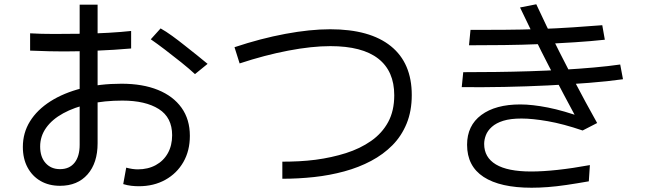

<svg xmlns="http://www.w3.org/2000/svg" viewBox="-20 -827 3040 899"><path d="M630 45Q613 45 595 43Q577 41 557 35L571 -42Q586 -38 599.5 -36Q613 -34 625 -34Q673 -34 709.5 -54Q746 -74 766 -110Q786 -146 786 -194Q786 -277 723.5 -316.5Q661 -356 553 -356Q469 -356 398.5 -340.5Q328 -325 276 -296.5Q224 -268 196 -228.5Q168 -189 168 -141Q168 -92 193.5 -63.5Q219 -35 261 -35Q305 -35 329 -65Q353 -95 353 -149V-805H437V-156Q437 -64 390 -10.5Q343 43 261 43Q209 43 170 20.5Q131 -2 109 -43Q87 -84 87 -139Q87 -205 120.5 -259Q154 -313 216 -352.5Q278 -392 362.5 -413.5Q447 -435 549 -435Q648 -435 719.5 -406Q791 -377 830 -322.5Q869 -268 869 -191Q869 -121 838.5 -68Q808 -15 754 15Q700 45 630 45ZM121 -590V-671Q171 -668 233.5 -668Q296 -668 362 -669Q428 -670 488.5 -673.5Q549 -677 594 -682V-600Q560 -597 514.5 -594Q469 -591 417.5 -589Q366 -587 313.5 -586.5Q261 -586 211 -587Q161 -588 121 -590ZM893 -480Q866 -505 828 -535.5Q790 -566 752.5 -594.5Q715 -623 686 -643L732 -694Q757 -680 786 -659Q815 -638 845 -614Q875 -590 903 -568Q931 -546 952 -528Z M1302 10V-70Q1341 -70 1380 -72Q1419 -74 1458 -79Q1533 -89 1599.5 -110Q1666 -131 1717.5 -167Q1769 -203 1797.5 -255.5Q1826 -308 1826 -381Q1826 -494 1751 -552.5Q1676 -611 1527 -611Q1440 -611 1330 -590Q1220 -569 1102 -530L1078 -606Q1201 -647 1316.5 -668.5Q1432 -690 1526 -690Q1712 -690 1810 -611Q1908 -532 1908 -382Q1908 -307 1884 -248.5Q1860 -190 1817.5 -147Q1775 -104 1717.5 -73.5Q1660 -43 1592 -24.5Q1524 -6 1450.5 2Q1377 10 1302 10Z M2176 -615 2183 -687Q2257 -687 2339.5 -687.5Q2422 -688 2504.5 -691Q2587 -694 2662.5 -699Q2738 -704 2800 -709L2812 -641Q2748 -634 2670 -629Q2592 -624 2508 -620.5Q2424 -617 2339.5 -616Q2255 -615 2176 -615ZM2142 -419 2149 -489Q2223 -489 2302 -490Q2381 -491 2461 -493.5Q2541 -496 2617 -500.5Q2693 -505 2761 -511Q2829 -517 2884 -525L2897 -456Q2827 -446 2737 -439Q2647 -432 2546 -427Q2445 -422 2342 -420Q2239 -418 2142 -419ZM2469 52Q2322 52 2244.5 1.5Q2167 -49 2167 -149Q2167 -239 2233.5 -288.5Q2300 -338 2416 -338Q2472 -338 2545.5 -323.5Q2619 -309 2713 -275L2689 -255Q2655 -318 2620 -384Q2585 -450 2550 -517.5Q2515 -585 2481.5 -654Q2448 -723 2415 -792L2491 -807Q2512 -761 2539.5 -704.5Q2567 -648 2598 -586.5Q2629 -525 2661 -463.5Q2693 -402 2722.5 -348Q2752 -294 2776 -251L2708 -216Q2617 -247 2545 -259.5Q2473 -272 2422 -272Q2370 -272 2336.5 -261.5Q2303 -251 2283 -233Q2263 -215 2255 -194Q2247 -173 2247 -153Q2247 -90 2302 -57Q2357 -24 2467 -24Q2521 -24 2590.5 -31.5Q2660 -39 2742 -54L2737 22Q2680 32 2632.5 39Q2585 46 2545 49Q2505 52 2469 52Z"/></svg>

Font: Murecho Thin
Style: Regular
Weight: 400
Version: Version 1.010